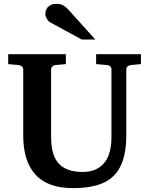

<svg xmlns="http://www.w3.org/2000/svg" viewBox="-20 -949 769 985"><path d="M649.9 -615.2Q641.6 -614.3 634.8 -608.4Q627.9 -602.5 627.9 -592.8V-253.9Q627.9 -180.2 611.3 -128.7Q594.7 -77.1 561 -44.9Q527.3 -12.7 475.8 1.7Q424.3 16.1 354 16.1Q225.1 16.1 162.1 -53Q99.1 -122.1 99.1 -253.9V-592.8Q99.1 -602.5 92 -608.4Q85 -614.3 76.2 -615.2L22 -620.1V-670.9H317.9V-620.1L264.2 -615.2Q255.9 -614.3 249 -608.4Q242.2 -602.5 242.2 -592.8V-246.1Q242.2 -152.3 281.7 -109.6Q321.3 -66.9 403.8 -66.9Q443.4 -66.9 471.2 -79.8Q499 -92.8 517.1 -116.2Q535.2 -139.6 543.5 -172.6Q551.8 -205.6 551.8 -246.1V-592.8Q551.8 -602.5 545.4 -608.4Q539.1 -614.3 529.8 -615.2L473.1 -620.1V-670.9H703.1V-620.1ZM399.4 -746.1 237.3 -834.5Q231.9 -837.4 227.5 -842.5Q223.1 -847.7 219.7 -853.5Q216.3 -859.4 214.4 -865.5Q212.4 -871.6 212.4 -876.5Q212.4 -885.3 215.3 -894.8Q218.3 -904.3 224.9 -911.9Q231.4 -919.4 242.4 -924.3Q253.4 -929.2 269.5 -929.2Q279.8 -929.2 287.6 -927.7Q295.4 -926.3 302.5 -922.6Q309.6 -918.9 316.7 -912.8Q323.7 -906.7 332.5 -897.5L469.2 -746.1Z"/></svg>

Font: Charis SIL Am
Style: Bold
Weight: 700
Foundry: SIL International
Version: Version 5.000